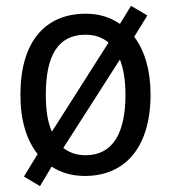

<svg xmlns="http://www.w3.org/2000/svg" viewBox="-20 -593 586 658"><path d="M496 -269C496 -352 476 -419 440 -467L485 -540L429 -573L391 -511C358 -534 319 -546 274 -546C133 -546 50 -448 50 -269C50 -182 70 -114 109 -65L62 12L117 45L157 -22C189 -1 227 10 271 10C411 10 496 -91 496 -269ZM137 -269C137 -401 178 -474 273 -474C305 -474 331 -465 352 -447L158 -142C143 -174 137 -217 137 -269ZM410 -269C410 -137 367 -61 273 -61C243 -61 217 -70 197 -86L391 -389C403 -358 410 -318 410 -269Z"/></svg>

Font: Noto Sans Georgian SemiCondensed
Style: Regular
Weight: 400
Width: 4
Designer: Monotype Design Team, Akaki Razmadze
Foundry: Google LLC
Version: Version 2.005